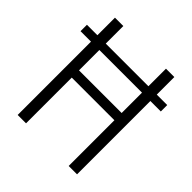

<svg xmlns="http://www.w3.org/2000/svg" viewBox="-187 -836 974 974"><g transform="rotate(45 300.0 -349.0)"><path d="M453 -328H147V0H87V-526H12V-572H87V-698H147V-572H453V-698H513V-572H588V-526H513V0H453ZM453 -380V-526H147V-380Z"/></g></svg>

Font: IBM Plex Mono Light
Style: Regular
Weight: 300
Monospace: yes
Designer: Mike Abbink, Paul van der Laan, Pieter van Rosmalen
Foundry: Bold Monday
Version: Version 2.3